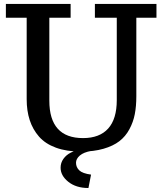

<svg xmlns="http://www.w3.org/2000/svg" viewBox="-20 -755 823 973"><path d="M9.8 0ZM287.1 94.7Q287.1 69.8 301.5 49.8Q315.9 29.8 339.1 18.3Q362.3 6.8 388.9 0.7Q415.5 -5.4 442.4 -5.4V9.8Q403.8 16.6 384.5 33.2Q365.2 49.8 365.2 69.8Q365.2 92.3 381.6 108.2Q397.9 124 441.4 129.9L428.2 197.8Q365.7 197.8 326.4 166.5Q287.1 135.3 287.1 94.7ZM390.1 13.2Q317.4 13.2 263.4 -6.6Q209.5 -26.4 177.7 -62.7Q146 -99.1 130.6 -146.2Q115.2 -193.4 115.2 -252V-665H9.8V-734.9H337.9V-665H230V-245.1Q230 -55.2 400.9 -55.2Q484.4 -55.2 528.1 -103.5Q571.8 -151.9 571.8 -248V-665H460.9V-734.9H772.9V-665H670.9V-267.1Q670.9 -216.8 663.1 -176.5Q655.3 -136.2 635.7 -99.9Q616.2 -63.5 584.7 -39.3Q553.2 -15.1 504.2 -1Q455.1 13.2 390.1 13.2Z"/></svg>

Font: Trocchi
Style: Regular
Weight: 400
Designer: vernon adams
Version: Version 1.0; ttfautohint (v0.8) -l 6 -r 50 -G 100